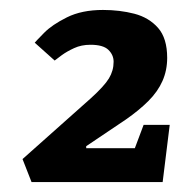

<svg xmlns="http://www.w3.org/2000/svg" viewBox="-20 -737 361 386"><path d="M43.4 -371 25.3 -417.2 162.9 -539.7Q189.6 -563.9 199 -579.4Q208.4 -594.9 208.4 -612.8Q208.4 -626.6 197.9 -636.8Q187.4 -647 161.8 -647Q143.5 -647 128.9 -640.2Q114.3 -633.5 104.1 -626Q93.8 -618.5 89.9 -615.3L49.8 -651.2Q52.7 -654.7 68.7 -671Q84.7 -687.3 114.5 -702.1Q144.4 -717 187 -717Q220.7 -717 250.1 -709.4Q279.5 -701.7 297.8 -680.9Q316.1 -660.1 316.1 -620.7Q316.1 -595.5 306.6 -574.1Q297.1 -552.7 278.3 -533.9Q259.5 -515.1 233 -496.7L153.3 -443.1V-439.1H251.1L268.7 -485.9H321.2L307 -371Z"/></svg>

Font: Faustina Light
Style: Italic
Weight: 300
Italic angle: -8°
Designer: Alfonso Garcia
Foundry: http://www.omnibus-type.com
Version: Version 1.200